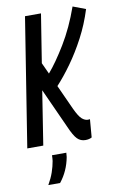

<svg xmlns="http://www.w3.org/2000/svg" viewBox="-103 -761 639 1029"><g transform="rotate(-10 217.0 -247.0)"><path d="M-3 0 108 -700H195L153 -436L181 -375Q225 -426 277 -511.5Q329 -597 368 -707L437 -681Q412 -601 375 -531Q338 -461 296 -402.5Q254 -344 214 -301L275 -167Q296 -122 312 -108.5Q328 -95 344 -95Q347 -95 350 -95.5Q353 -96 355 -96L347 2Q333 10 312 10Q286 10 268 -8Q250 -26 228 -77L130 -293L84 0ZM121 59H199Q199 68 197 82Q183 157 138 213H74Q93 180 103.5 149.5Q114 119 119 90Q121 74 121 59Z"/></g></svg>

Font: Georama Condensed Medium
Style: Italic
Weight: 500
Width: 3
Italic angle: -9°
Designer: Jean-Baptiste Levee
Foundry: Production Type
Version: Version 1.000